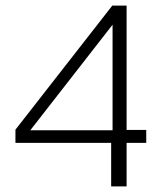

<svg xmlns="http://www.w3.org/2000/svg" viewBox="-20 -664 576 684"><path d="M376 0V-155H35V-202L380 -644H431V-201H501V-155H431V0ZM88 -200H381V-576Z"/></svg>

Font: Kanit ExtraLight
Style: Regular
Weight: 275
Designer: Katatrad Team
Foundry: CadsonDemak
Version: Version 2.000; ttfautohint (v1.8.3)